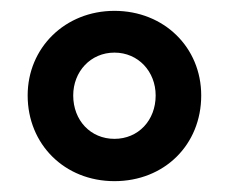

<svg xmlns="http://www.w3.org/2000/svg" viewBox="-20 -735 422 354"><path d="M191 -401C283 -401 351 -468 351 -559C351 -648 282 -715 191 -715C100 -715 31 -647 31 -559C31 -469 99 -401 191 -401ZM191 -479C147 -479 115 -513 115 -559C115 -603 147 -638 191 -638C235 -638 267 -603 267 -559C267 -513 235 -479 191 -479Z"/></svg>

Font: SN Pro
Style: Bold
Weight: 700
Designer: Tobias Whetton
Foundry: Supernotes
Version: Version 1.003;Glyphs 3.3 (3324)